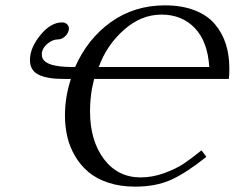

<svg xmlns="http://www.w3.org/2000/svg" viewBox="-20 -678 868 710"><path d="M345.2 -430.2H753.9Q748 -524.4 700.4 -574.2Q652.8 -624 577.1 -624Q501.5 -624 437.7 -567.1Q374 -510.3 345.2 -430.2ZM725.1 -122.1 743.2 -98.1Q668 -38.1 612.1 -12.9Q556.2 12.2 479 12.2Q425.3 12.2 381.3 -2.2Q337.4 -16.6 307.9 -41.3Q278.3 -65.9 258.3 -99.6Q238.3 -133.3 229.2 -171.1Q220.2 -209 220.2 -251Q220.2 -319.3 242.2 -386.2H211.9Q154.3 -386.2 122.6 -401.9Q90.8 -417.5 90.8 -456.1Q90.8 -501 129.2 -548.1Q167.5 -595.2 210 -595.2Q220.2 -595.2 227.5 -588.9Q234.9 -582.5 234.9 -571.8Q234.9 -567.9 233.9 -565.9Q231.4 -553.2 219.7 -542.7Q208 -532.2 193.8 -532.2Q175.8 -532.2 157 -517.6Q138.2 -502.9 134.8 -482.9V-475.1Q134.8 -430.2 248 -430.2H257.8Q304.2 -535.2 390.6 -596.7Q477.1 -658.2 589.8 -658.2Q653.3 -658.2 700.4 -639.6Q747.6 -621.1 774.9 -588.4Q802.2 -555.7 815.2 -514.9Q828.1 -474.1 828.1 -424.8Q828.1 -399.4 826.2 -386.2H328.1Q327.6 -384.8 319.8 -349.1Q313 -308.6 313 -266.1Q313 -157.7 364.3 -89.8Q415.5 -22 500 -22Q543.5 -22 586.7 -37.6Q629.9 -53.2 658.9 -72.5Q688 -91.8 725.1 -122.1Z"/></svg>

Font: Common Serif SemiBold
Style: Italic
Weight: 600
Italic angle: -12°
Designer: Philipp H. Poll, Khaled Hosny
Foundry: Stefan Peev, Context Ltd.
Version: Version 1.026